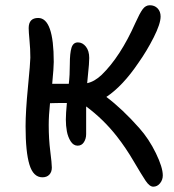

<svg xmlns="http://www.w3.org/2000/svg" viewBox="-20 -702 660 729"><path d="M141.1 -28.8Q106.4 -28.8 91.8 -76.9Q77.1 -125 77.1 -222.2Q77.1 -278.8 86.2 -372.1Q95.2 -465.3 95.2 -482.9Q95.2 -516.1 92 -548.8Q88.9 -581.5 88.9 -595.2Q88.9 -633.8 125 -633.8Q184.1 -633.8 184.1 -466.8Q184.1 -445.3 178.2 -383.8H241.2Q245.1 -415.5 245.1 -458Q245.1 -500.5 251.5 -520.8Q257.8 -541 275.9 -541Q293.5 -541 306.2 -524.9Q318.8 -508.8 318.8 -481.9Q318.8 -470.7 317.6 -455.8Q316.4 -440.9 314.2 -419.9Q312 -398.9 311 -386.2Q338.9 -392.1 366.2 -418Q437 -486.8 494.1 -615.2Q510.3 -651.4 521.5 -666.7Q532.7 -682.1 548.8 -682.1Q566.9 -682.1 578.4 -670.2Q589.8 -658.2 589.8 -639.2Q589.8 -611.8 563.5 -559.8Q537.1 -507.8 505.9 -463.9Q446.3 -375.5 383.8 -334Q444.8 -288.1 508.8 -215.8Q545.4 -174.8 571.8 -120.6Q598.1 -66.4 598.1 -36.1Q598.1 -19 587.6 -6.1Q577.1 6.8 562 6.8Q547.9 6.8 532.7 -15.9Q517.6 -38.6 487.5 -89.8Q457.5 -141.1 423.8 -184.1Q373 -249 307.1 -297.9V-192.9Q307.1 -175.3 298.6 -162.1Q290 -148.9 274.9 -148.9Q258.8 -148.9 248.3 -165.5Q237.8 -182.1 233.9 -203.4Q230 -224.6 230 -248Q230 -269 233.9 -311Q189.9 -311 169.9 -310.1Q165 -263.7 165 -227.1Q165 -173.8 170.9 -127.7Q176.8 -81.5 176.8 -65.9Q176.8 -48.8 167.2 -38.8Q157.7 -28.8 141.1 -28.8Z"/></svg>

Font: Shantell Sans Irregular
Style: Regular
Weight: 400
Designer: Stephen Nixon, Anya Danilova, Shantell Martin
Foundry: Arrow Type
Version: Version 1.006;[9816181b4]